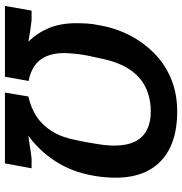

<svg xmlns="http://www.w3.org/2000/svg" viewBox="0 -738 738 778"><g transform="rotate(90 369.0 -349.0)"><path d="M4 0 23 -108H62Q72 -107 86 -105Q100 -103 116.5 -100.5Q133 -98 149 -95Q114 -130 94 -177.5Q74 -225 74 -289Q74 -312 75.5 -335Q77 -358 82 -380Q93 -447 122.5 -504.5Q152 -562 197 -606Q242 -650 301 -674Q360 -698 432 -698Q518 -698 577.5 -669.5Q637 -641 668.5 -585.5Q700 -530 700 -449Q700 -426 698 -403.5Q696 -381 692 -359Q677 -272 634 -205.5Q591 -139 530 -95Q547 -97 563 -99.5Q579 -102 594.5 -104.5Q610 -107 623 -108H662L642 0H355L371 -95Q417 -105 452.5 -128.5Q488 -152 512.5 -191.5Q537 -231 548 -290Q554 -317 558 -340.5Q562 -364 565 -383.5Q568 -403 569 -418Q570 -433 570 -443Q570 -493 554 -526Q538 -559 507 -575Q476 -591 433 -591Q376 -591 332 -569Q288 -547 259 -501.5Q230 -456 216 -384Q210 -358 205.5 -335.5Q201 -313 199 -294.5Q197 -276 196 -262.5Q195 -249 195 -240Q195 -198 208 -168Q221 -138 246 -120.5Q271 -103 308 -96L291 0Z"/></g></svg>

Font: Archivo SemiCondensed SemiBold
Style: Italic
Weight: 600
Width: 4
Italic angle: -10°
Designer: Hector Gatti
Foundry: Omnibus-Type
Version: Version 2.001